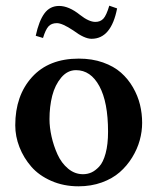

<svg xmlns="http://www.w3.org/2000/svg" viewBox="-20 -652 559 682"><path d="M318.8 -574.2Q336.4 -574.2 347.2 -585.7Q357.9 -597.2 368.2 -631.8L396 -622.1Q375 -514.2 305.2 -514.2Q279.8 -514.2 240.2 -543.9Q201.2 -569.8 182.1 -569.8Q162.6 -569.8 152.1 -558.1Q141.6 -546.4 132.8 -517.1L106.9 -524.9Q118.2 -577.6 137.7 -604.2Q157.2 -630.9 189.9 -630.9Q224.6 -630.9 264.2 -599.1Q295.9 -574.2 318.8 -574.2ZM250 -402.8Q219.7 -402.8 197.5 -376.5Q175.3 -350.1 165.5 -311.8Q155.8 -273.4 155.8 -229Q155.8 -199.7 163.1 -167Q170.4 -134.3 184.3 -103.5Q198.2 -72.8 221.9 -53Q245.6 -33.2 274.9 -33.2Q290.5 -33.2 304.4 -39.3Q318.4 -45.4 332.5 -60.5Q346.7 -75.7 355.2 -107.4Q363.8 -139.2 363.8 -184.1Q363.8 -289.1 333 -345.9Q302.2 -402.8 250 -402.8ZM34.2 -207Q34.2 -312.5 93.8 -378.2Q153.3 -443.8 259.8 -443.8Q307.1 -443.8 345.7 -430.2Q384.3 -416.5 409.7 -394Q435.1 -371.6 452.4 -341.6Q469.7 -311.5 477.3 -280Q484.9 -248.5 484.9 -215.8Q484.9 -184.6 476.3 -153.6Q467.8 -122.6 449.5 -92.8Q431.2 -63 405.3 -40.3Q379.4 -17.6 341.6 -3.9Q303.7 9.8 258.8 9.8Q206.1 9.8 162.1 -9.5Q118.2 -28.8 91.1 -60.1Q64 -91.3 49.1 -129.4Q34.2 -167.5 34.2 -207Z"/></svg>

Font: Linux Libertine G
Style: Semibold
Weight: 600
Designer: Philipp H. Poll
Foundry: Philipp H. Poll
Version: Version 5.1.1